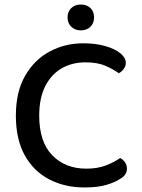

<svg xmlns="http://www.w3.org/2000/svg" viewBox="-20 -813 625 847"><path d="M535 -536Q535 -521 525.5 -508.5Q516 -496 504 -490Q479 -508 444.5 -523Q410 -538 357 -538Q298 -538 252 -511.5Q206 -485 179.5 -432.5Q153 -380 153 -303Q153 -187 210.5 -128Q268 -69 361 -69Q411 -69 448 -83.5Q485 -98 510 -116Q522 -110 531 -97.5Q540 -85 540 -69Q540 -56 533 -44.5Q526 -33 510 -24Q488 -9 449.5 2.5Q411 14 352 14Q267 14 198.5 -21Q130 -56 90 -126.5Q50 -197 50 -303Q50 -408 91 -479Q132 -550 199.5 -586Q267 -622 347 -622Q403 -622 445.5 -609.5Q488 -597 511.5 -577.5Q535 -558 535 -536ZM395 -736Q395 -711 379 -695Q363 -679 336 -679Q311 -679 294.5 -695Q278 -711 278 -736Q278 -762 294.5 -777.5Q311 -793 336 -793Q363 -793 379 -777.5Q395 -762 395 -736Z"/></svg>

Font: Baloo Tamma 2 Medium
Style: Regular
Weight: 500
Designer: Divya Kowshik, Shuchita Grover and Ek Type
Foundry: Ek Type
Version: Version 1.700